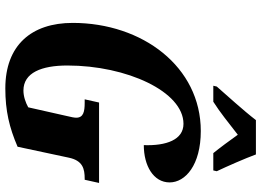

<svg xmlns="http://www.w3.org/2000/svg" viewBox="-150 -821 981 721"><g transform="rotate(90 340.5 -460.5)"><path d="M302 -771H362C403 -797 438 -826 486 -863C505 -836 537 -793 555 -771H620L623 -784C605 -822 575 -890 560 -931H431C395 -884 338 -822 305 -784ZM312 10C396 10 459 -5 531 -36L572 -228C583 -281 614 -288 651 -288H655L667 -342H365L353 -288H366C400 -288 422 -283 422 -256C422 -250 420 -238 415 -218L383 -76C365 -66 342 -58 320 -58C253 -58 226 -126 226 -223C226 -446 324 -659 445 -659C505 -659 528 -594 525 -510C602 -510 665 -546 665 -607C665 -666 600 -724 472 -724C231 -724 66 -505 66 -243C66 -88 150 10 312 10Z"/></g></svg>

Font: Noto Serif Condensed Extra
Style: Italic
Weight: 800
Width: 3
Italic angle: -12°
Designer: Monotype Design Team
Foundry: Monotype Imaging Inc.
Version: Version 1.901